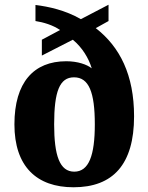

<svg xmlns="http://www.w3.org/2000/svg" viewBox="-20 -782 628 812"><path d="M291 10C458 10 547 -87 547 -290C547 -465 487 -584 385 -663L439 -693V-762L322 -701C256 -739 186 -754 130 -761V-693C163 -688 204 -676 234 -655L157 -614V-547L288 -614C328 -581 355 -536 368 -493C348 -509 309 -523 260 -523C123 -523 41 -434 41 -256C41 -78 135 10 291 10ZM294 -56C232 -56 209 -125 209 -256C209 -395 232 -455 293 -455C356 -455 381 -392 381 -256C381 -125 356 -56 294 -56Z"/></svg>

Font: Noto Serif Hebrew SemiCondensed ExtraBold
Style: Regular
Weight: 800
Width: 4
Designer: Monotype Design Team
Foundry: Monotype Imaging Inc.
Version: Version 2.004